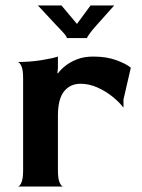

<svg xmlns="http://www.w3.org/2000/svg" viewBox="-20 -686 521 706"><path d="M45 0Q52 0 58.5 -14Q65 -28 65 -60V-398Q65 -430 58.5 -443.5Q52 -457 45 -458Q89 -458 130.5 -464.5Q172 -471 193 -478V-435L191 -418L193 -416Q203 -430 220.5 -444Q238 -458 263.5 -468Q289 -478 323 -478Q372 -478 408.5 -464.5Q445 -451 461 -437L434 -320V-290Q420 -309 395 -329.5Q370 -350 339 -364Q308 -378 276 -378Q238 -378 215.5 -350Q193 -322 193 -260V-60Q193 -28 199.5 -14Q206 0 213 0ZM119 -666Q133 -652 150 -633Q167 -614 184 -596.5Q201 -579 212 -567Q220 -558 223 -553Q226 -548 226 -546H300Q300 -550 313 -567Q319 -575 334 -592Q349 -609 367 -629Q385 -649 400 -666H313L263 -598L206 -666Z"/></svg>

Font: Red Rose SemiBold
Style: Regular
Weight: 600
Designer: Jaikishan Patel
Version: Version 2.000